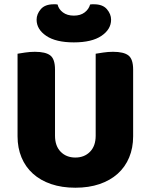

<svg xmlns="http://www.w3.org/2000/svg" viewBox="-20 -859 704 897"><path d="M332 18Q269 18 219 1Q169 -16 134 -47.5Q99 -79 80.5 -123.5Q62 -168 62 -222V-608Q74 -610 97 -613.5Q120 -617 143 -617Q193 -617 215 -600Q237 -583 237 -534V-225Q237 -177 263.5 -150Q290 -123 332 -123Q374 -123 400.5 -150Q427 -177 427 -225V-608Q439 -610 462 -613.5Q485 -617 508 -617Q558 -617 580 -600Q602 -583 602 -534V-222Q602 -168 583.5 -123.5Q565 -79 530 -47.5Q495 -16 445 1Q395 18 332 18ZM325 -786Q356 -786 375.5 -801Q395 -816 401 -838Q406 -839 410 -839Q414 -839 419 -839Q460 -839 479.5 -816Q499 -793 499 -767Q499 -722 454 -691.5Q409 -661 325 -661Q241 -661 196 -691.5Q151 -722 151 -767Q151 -793 170.5 -816Q190 -839 231 -839Q236 -839 240 -839Q244 -839 249 -838Q254 -816 274 -801Q294 -786 325 -786Z"/></svg>

Font: Baloo Paaji 2 ExtraBold
Style: Regular
Weight: 800
Designer: Shuchita Grover, Noopur Datye and Ek Type
Foundry: Ek Type
Version: Version 1.640;hotconv 1.0.111;makeotfexe 2.5.65597; ttfautoh